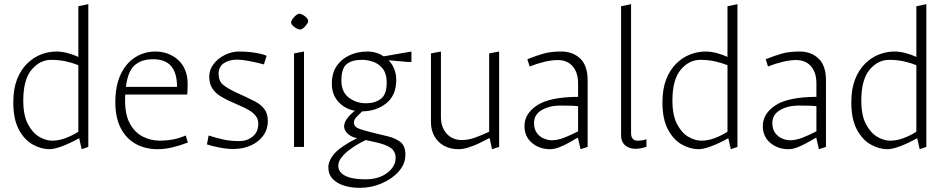

<svg xmlns="http://www.w3.org/2000/svg" viewBox="-20 -707 4565 924"><path d="M218 11Q178 11 137.5 -11.5Q97 -34 70.5 -84Q44 -134 44 -214Q44 -279 62 -325Q80 -371 110.5 -401Q141 -431 177.5 -445Q214 -459 251 -459Q277 -459 305.5 -451.5Q334 -444 357 -433V-677L405 -687V0L373 11L361 -42Q316 -17 278.5 -3Q241 11 218 11ZM231 -30Q262 -30 294.5 -42Q327 -54 357 -73V-393Q328 -405 295.5 -412Q263 -419 226 -419Q172 -419 132 -371.5Q92 -324 92 -223Q92 -152 114.5 -109.5Q137 -67 169 -48.5Q201 -30 231 -30Z M739 11Q680 11 634 -14Q588 -39 561.5 -89.5Q535 -140 535 -215Q535 -295 561 -349.5Q587 -404 631 -431.5Q675 -459 728 -459Q760 -459 788 -448.5Q816 -438 837.5 -418.5Q859 -399 871 -370Q883 -341 883 -304Q883 -289 882.5 -274.5Q882 -260 881 -252H583Q582 -245 582 -238Q582 -231 582 -223Q582 -153 606 -110.5Q630 -68 668.5 -49Q707 -30 749 -30Q781 -30 811 -35.5Q841 -41 874 -55L884 -21Q848 -7 810.5 2Q773 11 739 11ZM586 -289H832Q832 -356 803.5 -389Q775 -422 716 -422Q661 -422 628 -393Q595 -364 586 -289Z M1102 10Q1071 10 1035.5 3Q1000 -4 976 -12L984 -55Q1024 -42 1057.5 -35Q1091 -28 1134 -28Q1169 -28 1196 -50Q1223 -72 1223 -111Q1223 -134 1210.5 -149.5Q1198 -165 1179.5 -176Q1161 -187 1142 -195L1080 -223Q1061 -232 1039.5 -245Q1018 -258 1002.5 -280.5Q987 -303 987 -338Q987 -372 1008.5 -399.5Q1030 -427 1063 -443Q1096 -459 1130 -459Q1173 -459 1211.5 -452.5Q1250 -446 1263 -438L1250 -397Q1213 -407 1178.5 -413.5Q1144 -420 1122 -420Q1083 -420 1057.5 -403Q1032 -386 1032 -352Q1032 -318 1052 -300.5Q1072 -283 1112 -264L1160 -242Q1184 -231 1209 -218Q1234 -205 1251.5 -183Q1269 -161 1269 -124Q1269 -85 1247 -54.5Q1225 -24 1187.5 -7Q1150 10 1102 10Z M1395 0V-450L1443 -459V0ZM1424 -565Q1420 -565 1412.5 -568Q1405 -571 1398 -576Q1391 -581 1386 -587Q1381 -593 1381 -599Q1381 -605 1385.5 -612Q1390 -619 1396.5 -626Q1403 -633 1409.5 -637Q1416 -641 1420 -641Q1425 -641 1432 -638Q1439 -635 1446 -630Q1453 -625 1458 -618.5Q1463 -612 1463 -606Q1463 -600 1458.5 -593Q1454 -586 1448 -579.5Q1442 -573 1435.5 -569Q1429 -565 1424 -565Z M1711 197Q1671 197 1636.5 186.5Q1602 176 1581 154Q1560 132 1560 97Q1560 76 1576.5 49Q1593 22 1634 -5Q1657 -20 1671.5 -28Q1686 -36 1699 -42L1690 -44Q1669 -49 1652.5 -64.5Q1636 -80 1636 -100Q1636 -114 1647.5 -132.5Q1659 -151 1688 -174Q1641 -182 1609 -216.5Q1577 -251 1577 -305Q1577 -355 1600 -389Q1623 -423 1662 -441Q1701 -459 1748 -459Q1792 -459 1826 -436Q1835 -437 1856.5 -441Q1878 -445 1902 -449Q1926 -453 1943 -456Q1960 -459 1960 -459V-409H1941L1850 -417Q1862 -405 1870 -390.5Q1878 -376 1882.5 -359Q1887 -342 1887 -323Q1887 -249 1839.5 -210.5Q1792 -172 1723 -171Q1710 -159 1696.5 -145Q1683 -131 1683 -117Q1683 -99 1701.5 -90.5Q1720 -82 1764 -71L1846 -51Q1881 -43 1906 -24.5Q1931 -6 1931 38Q1931 82 1899 118Q1867 154 1817 175.5Q1767 197 1711 197ZM1738 156Q1803 156 1843.5 125Q1884 94 1884 53Q1884 23 1862 6Q1840 -11 1786 -23L1740 -33Q1725 -26 1703 -13.5Q1681 -1 1659 16Q1637 33 1622.5 52Q1608 71 1608 91Q1608 122 1641.5 139Q1675 156 1738 156ZM1741 -210Q1784 -210 1812.5 -231Q1841 -252 1841 -310Q1841 -351 1823.5 -374.5Q1806 -398 1779 -408.5Q1752 -419 1721 -419Q1674 -419 1648.5 -398.5Q1623 -378 1623 -319Q1623 -264 1659 -237Q1695 -210 1741 -210Z M2348 11 2336 -43Q2316 -32 2289 -19Q2262 -6 2235 2.5Q2208 11 2188 11Q2146 11 2116 -6Q2086 -23 2070 -52.5Q2054 -82 2054 -119V-450L2102 -459V-143Q2102 -95 2129.5 -64Q2157 -33 2203 -33Q2235 -33 2268.5 -45.5Q2302 -58 2334 -73V-450L2382 -459V0Z M2628 11Q2576 11 2540 -19.5Q2504 -50 2504 -100Q2504 -160 2564.5 -200Q2625 -240 2762 -241Q2762 -257 2762 -273Q2762 -289 2762 -305Q2762 -358 2736 -388Q2710 -418 2664 -418Q2636 -418 2600 -409.5Q2564 -401 2529 -387L2518 -422Q2563 -440 2597.5 -449.5Q2632 -459 2681 -459Q2737 -459 2772.5 -425Q2808 -391 2808 -321V0L2774 11L2761 -45Q2744 -35 2720 -21.5Q2696 -8 2672 1.5Q2648 11 2628 11ZM2635 -32Q2663 -32 2694 -44Q2725 -56 2762 -75V-196Q2742 -198 2721 -198.5Q2700 -199 2677 -199Q2625 -199 2587.5 -177.5Q2550 -156 2550 -115Q2550 -85 2564 -66.5Q2578 -48 2598 -40Q2618 -32 2635 -32Z M3038 9Q3007 9 2988 -8Q2969 -25 2969 -54V-677L3017 -687V-64Q3017 -50 3024.5 -40Q3032 -30 3048 -30Q3060 -30 3071 -32Q3082 -34 3091 -37V0Q3081 3 3066.5 6Q3052 9 3038 9Z M3342 11Q3302 11 3261.5 -11.5Q3221 -34 3194.5 -84Q3168 -134 3168 -214Q3168 -279 3186 -325Q3204 -371 3234.5 -401Q3265 -431 3301.5 -445Q3338 -459 3375 -459Q3401 -459 3429.5 -451.5Q3458 -444 3481 -433V-677L3529 -687V0L3497 11L3485 -42Q3440 -17 3402.5 -3Q3365 11 3342 11ZM3355 -30Q3386 -30 3418.5 -42Q3451 -54 3481 -73V-393Q3452 -405 3419.5 -412Q3387 -419 3350 -419Q3296 -419 3256 -371.5Q3216 -324 3216 -223Q3216 -152 3238.5 -109.5Q3261 -67 3293 -48.5Q3325 -30 3355 -30Z M3775 11Q3723 11 3687 -19.5Q3651 -50 3651 -100Q3651 -160 3711.5 -200Q3772 -240 3909 -241Q3909 -257 3909 -273Q3909 -289 3909 -305Q3909 -358 3883 -388Q3857 -418 3811 -418Q3783 -418 3747 -409.5Q3711 -401 3676 -387L3665 -422Q3710 -440 3744.5 -449.5Q3779 -459 3828 -459Q3884 -459 3919.5 -425Q3955 -391 3955 -321V0L3921 11L3908 -45Q3891 -35 3867 -21.5Q3843 -8 3819 1.5Q3795 11 3775 11ZM3782 -32Q3810 -32 3841 -44Q3872 -56 3909 -75V-196Q3889 -198 3868 -198.5Q3847 -199 3824 -199Q3772 -199 3734.5 -177.5Q3697 -156 3697 -115Q3697 -85 3711 -66.5Q3725 -48 3745 -40Q3765 -32 3782 -32Z M4251 11Q4211 11 4170.5 -11.5Q4130 -34 4103.5 -84Q4077 -134 4077 -214Q4077 -279 4095 -325Q4113 -371 4143.5 -401Q4174 -431 4210.5 -445Q4247 -459 4284 -459Q4310 -459 4338.5 -451.5Q4367 -444 4390 -433V-677L4438 -687V0L4406 11L4394 -42Q4349 -17 4311.5 -3Q4274 11 4251 11ZM4264 -30Q4295 -30 4327.5 -42Q4360 -54 4390 -73V-393Q4361 -405 4328.5 -412Q4296 -419 4259 -419Q4205 -419 4165 -371.5Q4125 -324 4125 -223Q4125 -152 4147.5 -109.5Q4170 -67 4202 -48.5Q4234 -30 4264 -30Z"/></svg>

Font: Ancizar Sans Thin
Style: Regular
Weight: 100
Designer: Cesar Puertas, Viviana Monsalve, Julian Moncada, Julian Prieto, Jose Castro, Mariel Hernandez, Felipe Aragon, Sara Alarc
Version: Version 8.100